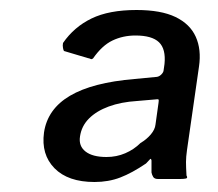

<svg xmlns="http://www.w3.org/2000/svg" viewBox="-20 -770 436 384"><path d="M253 -750Q302 -750 331 -736Q360 -722 371.5 -696.5Q383 -671 378 -637L354 -470Q352 -456 352 -446Q352 -436 353 -419Q356 -414 352 -413Q348 -412 340 -412H296Q289 -412 286.5 -416Q284 -420 283 -425V-449Q282 -454 280 -451.5Q278 -449 272 -443Q244 -424 220.5 -415Q197 -406 169 -406Q116 -406 89 -433.5Q62 -461 68 -505Q75 -552 120 -578.5Q165 -605 249 -612L291 -616Q297 -616 301.5 -620Q306 -624 307 -628L309 -642Q312 -672 298 -685.5Q284 -699 251 -699Q226 -699 205 -689Q184 -679 166 -653Q163 -651 161.5 -652Q160 -653 155 -654L108 -668Q107 -669 106 -674Q105 -679 106 -684Q128 -716 163 -733Q198 -750 253 -750ZM140 -497Q137 -478 151 -467Q165 -456 193 -456Q213 -456 230.5 -463.5Q248 -471 261 -484Q273 -491 281.5 -501Q290 -511 291 -521L297 -564Q298 -570 297 -571Q296 -572 289 -571L254 -568Q222 -566 197.5 -557Q173 -548 158 -533Q143 -518 140 -497Z"/></svg>

Font: Libre Franklin Medium
Style: Italic
Weight: 500
Italic angle: -8°
Designer: Pablo Impallari, Rodrigo Fuenzalida, Nhung Nguyen
Foundry: Impallari Type
Version: Version 3.000